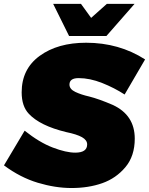

<svg xmlns="http://www.w3.org/2000/svg" viewBox="-46 -932 750 966"><path d="M489.5 -751H301.5L221.5 -912.5H361.5L412.5 -842L491.5 -912.5H631ZM313.5 14Q232.5 14 144.2 -12.5Q56 -39 -26 -100L78 -274.5Q152 -215.5 219.2 -189.8Q286.5 -164 332.5 -164Q392.5 -164 392.5 -205.5Q392.5 -227 366.5 -241.8Q340.5 -256.5 286.5 -267.5Q155 -299.5 99 -359.5Q63 -397.5 63 -467.5Q63 -585 153.8 -651Q244.5 -717 387.5 -717Q553 -717 684 -633L581 -456.5Q529.5 -490 467.8 -514.5Q406 -539 349.5 -539Q303.5 -539 303.5 -506.5Q303.5 -483.5 333 -469.5Q362.5 -455.5 402.5 -446.5Q450.5 -434.5 520.5 -404.5Q632 -353.5 632 -234.5Q632 -147 585 -91Q538 -35 468.8 -10.5Q399.5 14 313.5 14Z"/></svg>

Font: Argentum Sans Black
Style: Italic
Weight: 900
Italic angle: -11°
Designer: Julieta Ulanovsky (font), Cristiano Sobral (main changes and remaster)
Foundry: Julieta Ulanovsky (font), Cristiano Sobral (main changes and remaster)
Version: Version 2.007;June 15, 2022;FontCreator 14.0.0.2814 64-bit; 